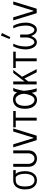

<svg xmlns="http://www.w3.org/2000/svg" viewBox="1673 -2499 832 4218"><g transform="rotate(-90 2089.0 -390.0)"><path d="M370.1 -460.4Q401.4 -446.8 419.7 -386.5Q438 -326.2 438 -254.4Q438 -137.2 385.3 -65.7Q332.5 5.9 237.8 5.9Q174.3 5.9 128.4 -28.3Q36.6 -95.7 36.6 -254.9Q36.6 -375.5 89.4 -445.3Q142.1 -515.1 237.8 -515.1H462.4V-460.4ZM237.8 -460.4Q163.1 -460.4 131.3 -403.8Q101.1 -350.1 101.1 -254.9Q101.1 -102.1 181.6 -61.5Q206.1 -48.8 241.7 -48.8Q277.3 -48.8 306.2 -66.9Q335 -85 350.6 -116.2Q379.9 -175.3 379.9 -254.4Q379.9 -407.7 307.6 -460.4Z M533.2 -186V-515.1H597.7V-186Q597.7 -130.9 629.9 -89.8Q662.1 -48.8 713.1 -48.8Q764.2 -48.8 797.1 -89.6Q830.1 -130.4 830.1 -186V-515.1H894.5V-186Q894.5 -94.7 843.8 -44.4Q793 5.9 713.1 5.9Q633.3 5.9 583.3 -44.7Q533.2 -95.2 533.2 -186Z M960.4 -515.1H1027.8L1163.6 -71.3H1172.9L1308.6 -515.1H1376L1217.8 0H1118.7Z M1400.4 -460.4V-515.1H1759.8V-460.4H1612.3V0H1547.9V-460.4Z M2158.2 -108.9Q2138.2 -59.1 2098.6 -26.1Q2059.1 6.8 2004.4 6.8Q1917 6.8 1862.8 -62.3Q1808.6 -131.3 1808.6 -256.8Q1808.6 -453.1 1933.6 -505.4Q1969.7 -520.5 2000.5 -520.5Q2031.2 -520.5 2050.8 -516.6Q2070.3 -512.7 2092.8 -503.4Q2143.6 -482.4 2167 -428.7Q2185.1 -505.9 2202.6 -515.1H2270Q2243.7 -499 2203.1 -285.6Q2206.1 -223.1 2223.6 -128.9Q2241.2 -34.7 2258.3 0H2189.9Q2189.5 -2 2181.2 -24.4Q2163.6 -71.8 2158.2 -108.9ZM2138.2 -272.5Q2134.8 -380.4 2077.6 -437.5Q2049.3 -465.8 2013.2 -465.8Q1949.7 -465.8 1911.4 -414.3Q1873 -362.8 1873 -256.8Q1873 -153.3 1915.5 -98.6Q1954.6 -47.9 2004.4 -47.9Q2034.7 -47.9 2059.8 -70.3Q2085 -92.8 2100.6 -128.9Q2130.9 -198.7 2138.2 -272.5Z M2344.2 -1V-515.1H2408.7V-268.1L2595.2 -515.1H2660.6L2512.2 -320.8L2679.7 0H2609.9L2473.1 -270L2408.7 -184.1V-1Z M2704.1 -460.4V-515.1H3063.5V-460.4H2916V0H2851.6V-460.4Z M3340.8 -596.7 3417 -785.6 3472.7 -763.2 3382.8 -580.1ZM3406.7 -120.1Q3358.4 3.9 3270 3.9Q3238.8 3.9 3211.9 -11.5Q3185.1 -26.9 3167.2 -51.8Q3149.4 -76.7 3136.7 -108.4Q3112.3 -169.4 3112.3 -234.4Q3112.3 -385.3 3180.7 -515.1H3239.3Q3176.8 -396 3176.8 -234.4Q3176.8 -142.1 3218.3 -83Q3240.2 -50.8 3266.1 -50.8Q3292 -50.8 3310.5 -65.2Q3329.1 -79.6 3340.3 -100.1Q3351.6 -120.6 3359.9 -143.6Q3374.5 -186.5 3374.5 -210.4V-363.3H3439V-210.4Q3439 -186.5 3450.4 -153.6Q3461.9 -120.6 3473.1 -100.1Q3484.4 -79.6 3502.9 -65.2Q3521.5 -50.8 3547.4 -50.8Q3573.2 -50.8 3595.2 -83Q3636.7 -142.1 3636.7 -234.4Q3636.7 -369.1 3587.4 -486.3Q3579.6 -504.9 3574.2 -515.1H3632.8Q3701.2 -385.3 3701.2 -234.4Q3701.2 -169.4 3682.6 -123Q3664.1 -76.7 3646.2 -51.8Q3628.4 -26.9 3601.6 -11.5Q3574.7 3.9 3543.5 3.9Q3455.1 3.9 3406.7 -120.1Z M3750 -515.1H3817.4L3953.1 -71.3H3962.4L4098.1 -515.1H4165.5L4007.3 0H3908.2Z"/></g></svg>

Font: News Cycle
Style: Regular
Weight: 500
Version: Version 0.5.2